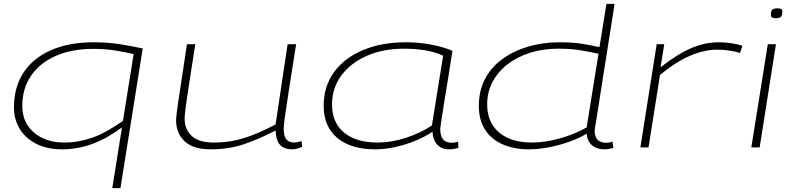

<svg xmlns="http://www.w3.org/2000/svg" viewBox="-20 -760 4099 990"><path d="M716 -510 601 210H559L609 -103Q532 -46 456.5 -18Q381 10 299 10Q223 10 167 -18.5Q111 -47 81.5 -96Q52 -145 52 -206Q52 -311 101.5 -386Q151 -461 243.5 -501.5Q336 -542 463 -542Q535 -542 598.5 -532Q662 -522 716 -510ZM669 -481Q632 -490 578 -499Q524 -508 461 -508Q350 -508 268 -472Q186 -436 140.5 -370Q95 -304 95 -214Q95 -155 123 -113Q151 -71 199.5 -48Q248 -25 311 -25Q384 -25 455.5 -50Q527 -75 614 -137Z M1067 10Q976 10 932 -31.5Q888 -73 888 -140Q888 -144 888.5 -152Q889 -160 891.5 -180.5Q894 -201 900 -242Q906 -283 917 -353.5Q928 -424 944 -532H987Q971 -430 960.5 -362.5Q950 -295 944 -254.5Q938 -214 935.5 -192.5Q933 -171 932.5 -162Q932 -153 932 -149Q932 -92 969 -58.5Q1006 -25 1082 -25Q1141 -25 1191.5 -36Q1242 -47 1292.5 -67.5Q1343 -88 1401 -118L1463 -532H1507Q1488 -414 1476 -336.5Q1464 -259 1457 -212.5Q1450 -166 1447 -142.5Q1444 -119 1443.5 -110Q1443 -101 1443 -97Q1443 -56 1457.5 -40.5Q1472 -25 1498 -25Q1503 -25 1513.5 -27Q1524 -29 1535 -33L1538 -3Q1525 4 1509.5 7Q1494 10 1485 10Q1446 10 1424.5 -12.5Q1403 -35 1401 -87Q1312 -41 1235 -15.5Q1158 10 1067 10Z M2294 10Q2257 10 2234.5 -14Q2212 -38 2210 -81Q2170 -54 2120 -33.5Q2070 -13 2016.5 -1.5Q1963 10 1914 10Q1790 10 1719.5 -48.5Q1649 -107 1649 -214Q1649 -314 1702 -387.5Q1755 -461 1851 -501.5Q1947 -542 2074 -542Q2139 -542 2203 -530Q2267 -518 2313 -498Q2303 -431 2291.5 -361.5Q2280 -292 2270.5 -233Q2261 -174 2255.5 -136.5Q2250 -99 2250 -96Q2250 -24 2307 -24Q2327 -24 2342 -30L2344 2Q2322 10 2294 10ZM2207 -113 2265 -473Q2227 -491 2175.5 -500Q2124 -509 2064 -509Q1955 -509 1871 -472Q1787 -435 1739.5 -370Q1692 -305 1692 -221Q1692 -128 1754 -76.5Q1816 -25 1928 -25Q1998 -25 2073.5 -49.5Q2149 -74 2207 -113Z M3097 10Q3057 10 3032.5 -11Q3008 -32 3005 -71Q2970 -49 2919 -30.5Q2868 -12 2812.5 -1Q2757 10 2707 10Q2632 10 2573.5 -15Q2515 -40 2482 -90Q2449 -140 2449 -214Q2449 -291 2480.5 -352Q2512 -413 2569.5 -455Q2627 -497 2702.5 -519.5Q2778 -542 2866 -542Q2933 -542 2982.5 -534Q3032 -526 3071 -517L3107 -740H3149Q3149 -740 3143.5 -705Q3138 -670 3129 -612.5Q3120 -555 3109 -486Q3098 -417 3087 -347.5Q3076 -278 3067 -219.5Q3058 -161 3052 -125Q3046 -89 3046 -88Q3046 -24 3104 -24Q3124 -24 3138 -30L3143 2Q3131 6 3118.5 8Q3106 10 3097 10ZM2720 -25Q2792 -25 2869 -47Q2946 -69 3005 -103L3066 -483Q3029 -491 2978.5 -500Q2928 -509 2859 -509Q2782 -509 2715.5 -488.5Q2649 -468 2599 -430Q2549 -392 2520.5 -339Q2492 -286 2492 -223Q2492 -157 2521.5 -113Q2551 -69 2602.5 -47Q2654 -25 2720 -25Z M3405 -532 3386 -413Q3477 -484 3547 -513Q3617 -542 3685 -542Q3722 -542 3755 -536.5Q3788 -531 3808 -524L3796 -487Q3771 -495 3739 -499.5Q3707 -504 3678 -504Q3615 -504 3541.5 -474Q3468 -444 3383 -373L3324 0H3282L3366 -532Z M3989 -717Q4014 -717 4014 -703Q4013 -677 4005 -671.5Q3997 -666 3978 -666Q3955 -666 3955 -682Q3955 -706 3963.5 -711.5Q3972 -717 3989 -717ZM3854 0 3939 -532H3981L3897 0Z"/></svg>

Font: Georama ExtraExtended ExtraLight
Style: Italic
Weight: 200
Width: 8
Italic angle: -9°
Designer: Jean-Baptiste Levee
Foundry: Production Type
Version: Version 1.000